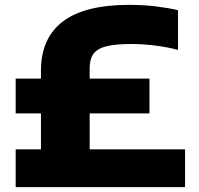

<svg xmlns="http://www.w3.org/2000/svg" viewBox="-20 -770 819 790"><path d="M44.5 0V-155.5H148.5V-303.5H44.5V-446.5H148.5V-479Q148.5 -613 238.5 -681.5Q328.5 -750 511.5 -750Q569 -750 620.8 -743.8Q672.5 -737.5 712.5 -728V-564.5Q673.5 -575.5 621 -582.2Q568.5 -589 521.5 -589Q455 -589 417.5 -579.5Q380 -570 364.5 -548.2Q349 -526.5 349 -490.5V-446.5H595V-303.5H349V-155.5H741.5V0Z"/></svg>

Font: Encode Sans Expanded Expanded ExtraBold
Style: Regular
Weight: 800
Width: 7
Designer: Multiple Designers
Foundry: Impallari Type
Version: Version 3.000; ttfautohint (v1.8.3) -l 8 -r 50 -G 200 -x 14 